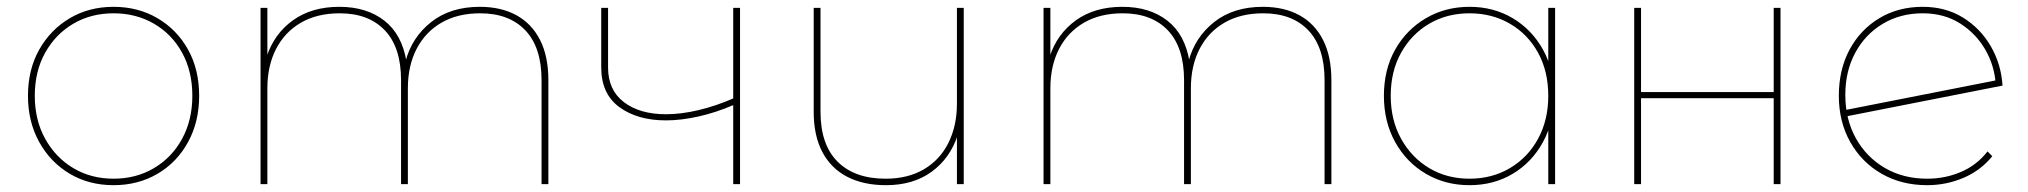

<svg xmlns="http://www.w3.org/2000/svg" viewBox="-20 -540 5946 563"><path d="M313 3Q241 3 184.5 -30.5Q128 -64 95 -123.5Q62 -183 62 -259Q62 -336 95 -394.5Q128 -453 184.5 -486.5Q241 -520 313 -520Q385 -520 442 -486.5Q499 -453 531.5 -394.5Q564 -336 564 -259Q564 -183 531.5 -123.5Q499 -64 442 -30.5Q385 3 313 3ZM313 -16Q379 -16 431.5 -47Q484 -78 514 -133Q544 -188 544 -259Q544 -331 514 -385.5Q484 -440 431.5 -470.5Q379 -501 313 -501Q247 -501 195 -470.5Q143 -440 112.5 -385.5Q82 -331 82 -259Q82 -188 112.5 -133Q143 -78 195 -47Q247 -16 313 -16Z M744 0V-517H764V-371L762 -374Q784 -441 839 -480.5Q894 -520 975 -520Q1055 -520 1107 -479.5Q1159 -439 1172 -359L1169 -360Q1188 -431 1244.5 -475.5Q1301 -520 1387 -520Q1449 -520 1494 -495.5Q1539 -471 1563.5 -423Q1588 -375 1588 -305V0H1568V-305Q1568 -401 1520.5 -451Q1473 -501 1388 -501Q1322 -501 1274.5 -473.5Q1227 -446 1201.5 -396.5Q1176 -347 1176 -281V0H1156V-305Q1156 -401 1108.5 -451Q1061 -501 976 -501Q910 -501 862.5 -473.5Q815 -446 789.5 -396.5Q764 -347 764 -281V0Z M1933 -187Q1849 -187 1796 -226Q1743 -265 1743 -342V-517H1763V-342Q1763 -276 1809.5 -240.5Q1856 -205 1933 -205Q1977 -205 2028 -217Q2079 -229 2134 -253L2133 -233Q2080 -210 2028.5 -198.5Q1977 -187 1933 -187ZM2130 0V-517H2150V0Z M2578 3Q2512 3 2464.5 -21.5Q2417 -46 2391.5 -94Q2366 -142 2366 -212V-517H2386V-212Q2386 -116 2436 -66Q2486 -16 2577 -16Q2642 -16 2689 -43.5Q2736 -71 2761 -121Q2786 -171 2786 -236V-517H2806V0H2786V-146L2788 -143Q2766 -76 2712 -36.5Q2658 3 2578 3Z M3040 0V-517H3060V-371L3058 -374Q3080 -441 3135 -480.5Q3190 -520 3271 -520Q3351 -520 3403 -479.5Q3455 -439 3468 -359L3465 -360Q3484 -431 3540.5 -475.5Q3597 -520 3683 -520Q3745 -520 3790 -495.5Q3835 -471 3859.5 -423Q3884 -375 3884 -305V0H3864V-305Q3864 -401 3816.5 -451Q3769 -501 3684 -501Q3618 -501 3570.5 -473.5Q3523 -446 3497.5 -396.5Q3472 -347 3472 -281V0H3452V-305Q3452 -401 3404.5 -451Q3357 -501 3272 -501Q3206 -501 3158.5 -473.5Q3111 -446 3085.5 -396.5Q3060 -347 3060 -281V0Z M4289 3Q4218 3 4161 -30.5Q4104 -64 4071 -123.5Q4038 -183 4038 -259Q4038 -336 4071 -394.5Q4104 -453 4161 -486.5Q4218 -520 4289 -520Q4360 -520 4416 -486.5Q4472 -453 4504.5 -394.5Q4537 -336 4537 -259Q4537 -183 4504.5 -123.5Q4472 -64 4416 -30.5Q4360 3 4289 3ZM4289 -16Q4355 -16 4407.5 -47Q4460 -78 4490 -133Q4520 -188 4520 -259Q4520 -331 4490 -385.5Q4460 -440 4407.5 -470.5Q4355 -501 4289 -501Q4223 -501 4171 -470.5Q4119 -440 4088.5 -385.5Q4058 -331 4058 -259Q4058 -188 4088.5 -133Q4119 -78 4171 -47Q4223 -16 4289 -16ZM4520 0V-190L4530 -260L4520 -330V-517H4540V0Z M4772 0V-517H4792V-270H5181V-517H5201V0H5181V-252H4792V0Z M5631 3Q5556 3 5497.5 -30.5Q5439 -64 5405.5 -123.5Q5372 -183 5372 -259Q5372 -336 5403.5 -394.5Q5435 -453 5490.5 -486.5Q5546 -520 5618 -520Q5685 -520 5736 -488.5Q5787 -457 5817.5 -404.5Q5848 -352 5852 -289L5390 -198L5384 -216L5841 -306L5832 -292Q5829 -346 5802 -393.5Q5775 -441 5728 -471Q5681 -501 5618 -501Q5552 -501 5500.5 -470Q5449 -439 5420 -385Q5391 -331 5391 -262Q5391 -190 5422 -134.5Q5453 -79 5507 -47.5Q5561 -16 5631 -16Q5684 -16 5730.5 -36Q5777 -56 5808 -96L5822 -82Q5788 -40 5737.5 -18.5Q5687 3 5631 3Z"/></svg>

Font: Montserrat Alternates Thin
Style: Regular
Weight: 100
Designer: Julieta Ulanovsky
Foundry: Julieta Ulanovsky
Version: Version 9.000